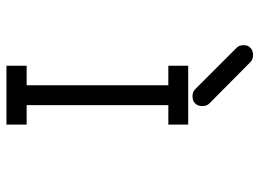

<svg xmlns="http://www.w3.org/2000/svg" viewBox="-122 -710 785 580"><g transform="rotate(90 270.0 -420.5)"><path d="M179 -597H357V-537H298V-109H357V-48H179V-109H238V-537H179ZM125 -785Q133 -793 147 -793Q160 -793 168 -785L293 -661Q301 -653 301 -640Q301 -626 293 -618Q285 -610 271 -610Q258 -610 250 -618L125 -743Q117 -751 117 -764Q117 -778.5 125 -785Z"/></g></svg>

Font: 3270 Nerd Font Mono
Style: Regular
Weight: 400
Monospace: yes
Version: Version 3.0.1;Nerd Fonts 3.0.0